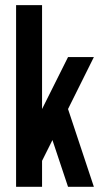

<svg xmlns="http://www.w3.org/2000/svg" viewBox="-20 -720 382 740"><path d="M42 -700.2H142.1V-299.8L242.2 -500H341.8L242.2 -299.8L341.8 0H242.2L182.1 -180.2L142.1 -100.1V0H42V-100.1Z"/></svg>

Font: OSP-DIN
Style: DIN
Weight: 500
Width: 3
Version: Version 001.000